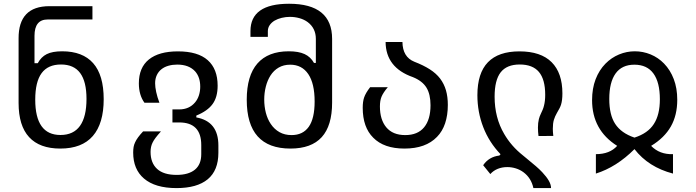

<svg xmlns="http://www.w3.org/2000/svg" viewBox="-20 -780 3652 1008"><path d="M524.4 -259.3Q524.4 -385.7 469.2 -448.2Q414.1 -510.7 306.2 -510.7Q254.9 -510.7 225.3 -495.8Q195.8 -481 178.2 -448.2H161.1V-591.8Q161.1 -677.7 230 -677.7H465.3V-747.6H239.7Q76.7 -747.6 77.6 -578.1V-239.3Q77.6 -120.1 132.8 -60.1Q188 0 296.4 0Q410.2 0 467.3 -65.9Q524.4 -131.8 524.4 -259.3ZM165 -256.8Q165 -350.6 198.5 -396Q231.9 -441.4 300.3 -441.4Q367.7 -441.4 400.9 -396.5Q434.1 -351.6 434.1 -260.7Q434.1 -167 399.9 -119.1Q365.7 -71.3 297.4 -71.3Q165 -71.3 165 -256.8Z M1126.5 22V-16.6Q1126.5 -142.6 1010.7 -163.6V-173.3Q1069.8 -197.3 1096.2 -233.9Q1122.6 -270 1122.6 -330.1Q1122.6 -418 1070.6 -464.1Q1018.6 -510.3 914.1 -510.3Q814.5 -510.3 761.7 -467.8Q709 -425.3 709 -342.3Q709 -281.2 738.3 -240.7H816.9Q805.7 -270.5 800 -296.9Q794.4 -323.2 794.4 -342.8Q794.4 -366.7 803.2 -385.5Q812 -404.3 827.6 -416.5Q842.8 -428.7 864.3 -434.8Q885.7 -440.9 910.6 -440.9Q972.2 -440.9 1004.9 -404.8Q1031.2 -374.5 1031.2 -325.2Q1031.2 -301.3 1024.4 -279.8Q1017.6 -258.3 1003.9 -242.2Q973.1 -205.6 920.9 -205.6H885.3V-137.2H920.9Q1036.6 -137.2 1036.6 -18.6V29.3Q1036.6 83.5 1003.2 110.8Q969.7 138.2 907.2 138.2Q838.9 138.2 804.7 106.7Q770.5 75.2 770.5 17.6Q770.5 -10.7 781.2 -31.7Q786.6 -43 796.9 -56.6Q807.1 -70.3 825.2 -90.3H731.4Q700.2 -57.1 689.5 -33.2Q683.6 -21 681.4 -8.3Q679.2 4.4 679.2 21Q679.2 108.9 735.8 157.2Q794.4 207.5 906.7 207.5Q1014.6 207.5 1070.6 161.1Q1126.5 114.7 1126.5 22Z M1723.6 -241.7V-575.7Q1723.6 -760.3 1497.6 -760.3Q1294.9 -760.3 1294.9 -616.7V-586.4H1386.2V-616.7Q1386.2 -633.8 1395.8 -647.9Q1405.3 -662.1 1421.9 -671.9Q1438 -681.2 1459 -686.3Q1480 -691.4 1502 -691.4Q1527.8 -691.4 1552.2 -684.6Q1576.7 -677.7 1595.2 -664.1Q1638.2 -631.8 1638.2 -575.7V-449.7H1628.4Q1610.8 -481.4 1579.1 -496.1Q1547.4 -510.7 1496.1 -510.7Q1387.7 -510.7 1331.5 -446.8Q1275.4 -382.8 1275.4 -256.3Q1275.4 0 1504.9 0Q1614.7 0 1669.2 -60.1Q1723.6 -120.1 1723.6 -241.7ZM1401.4 -129.4Q1384.3 -154.8 1375.7 -188Q1367.2 -221.2 1367.2 -257.3Q1367.2 -292 1375.5 -325Q1383.8 -357.9 1399.9 -383.3Q1417 -410.2 1443.1 -425.3Q1469.2 -440.4 1503.4 -440.4Q1564.9 -440.4 1598.4 -391.1Q1631.8 -341.8 1631.8 -247.1Q1631.8 -158.2 1601.1 -114.5Q1570.3 -70.8 1510.7 -70.8Q1474.6 -70.8 1447.3 -86.2Q1419.9 -101.6 1401.4 -129.4Z M2274.4 -61.5Q2302.7 -90.3 2316.9 -132.8Q2331.1 -175.3 2331.1 -229Q2331.1 -272 2321.3 -305.9Q2311.5 -339.8 2290.5 -367.7Q2270 -394.5 2236.6 -416Q2203.1 -437.5 2154.8 -456.1Q2093.8 -481 2092.8 -559.6H2004.4Q2005.4 -424.8 2147.9 -375Q2197.3 -355 2218.8 -320.1Q2240.2 -285.2 2240.2 -227.5Q2240.2 -152.3 2206.5 -111.6Q2172.9 -70.8 2107.4 -70.8Q2042 -70.8 2007.8 -111.8Q1974.6 -151.9 1974.6 -221.2Q1974.6 -251.5 1982.9 -272Q1992.2 -294.4 2016.1 -322.3H1923.3Q1899.4 -291.5 1891.6 -268.1Q1884.3 -246.6 1884.3 -213.9Q1884.3 -111.8 1939.5 -57.1Q1995.6 0 2103.5 0Q2215.3 0 2274.4 -61.5Z M2873 207.5Q2873 189 2861.1 168.5Q2849.1 147.9 2827.1 124.5Q2812 108.4 2793.5 92.5Q2774.9 76.7 2744.1 51.3L2725.1 35.6Q2664.1 -12.7 2627 -76.7Q2576.7 -162.1 2576.7 -272.5Q2576.7 -359.4 2608.6 -400.4Q2640.6 -441.4 2708.5 -441.4Q2776.4 -441.4 2809.3 -402.3Q2842.3 -363.3 2842.3 -282.2Q2842.3 -249.5 2835.9 -225.1Q2833.5 -214.8 2829.1 -204.1Q2824.7 -193.4 2819.8 -183.6Q2812.5 -168.5 2809.1 -154.8Q2804.2 -135.3 2804.2 -109.9Q2804.2 -89.4 2807.1 -65.9L2884.8 -66.4Q2882.3 -88.4 2882.3 -103.5Q2882.3 -132.3 2887.9 -150.9Q2893.6 -169.4 2903.8 -187Q2912.6 -202.1 2917.2 -210.9Q2921.9 -219.7 2925.3 -230Q2932.6 -252.9 2932.6 -289.6Q2932.6 -397 2876 -453.6Q2819.3 -510.3 2707 -510.3Q2596.7 -510.3 2541.5 -453.1Q2486.3 -396 2486.3 -280.3Q2486.3 -191.9 2517.1 -112.3Q2547.9 -32.7 2607.9 29.8L2601.6 36.6Q2546.9 43 2516.6 87.4L2554.2 133.8Q2570.3 115.7 2593.3 106.4Q2616.2 97.2 2643.1 97.2Q2666 97.2 2688 104Q2710 110.8 2728.5 124.5Q2769 154.8 2780.3 207.5Z M3311 2.9Q3384.3 97.7 3513.2 131.3V29.3Q3442.9 31.7 3398.4 -14.2Q3468.3 -56.6 3502 -116Q3535.6 -175.3 3535.6 -255.9Q3535.6 -316.9 3517.3 -364.7Q3499 -412.6 3466.3 -446.3Q3435.5 -478 3395.5 -494.4Q3355.5 -510.7 3313 -510.7Q3270 -510.7 3230 -494.1Q3189.9 -477.5 3158.7 -445.8Q3125.5 -412.1 3106.9 -363.8Q3088.4 -315.4 3088.4 -254.4Q3088.4 -97.2 3220.2 -14.2Q3181.2 29.3 3108.4 29.3V131.3Q3216.8 97.2 3311 2.9ZM3209.5 -129.9Q3178.7 -177.2 3178.7 -260.3Q3178.7 -348.1 3211.9 -394.3Q3245.1 -440.4 3310.5 -440.4Q3377 -440.4 3410.6 -394Q3444.3 -347.7 3444.3 -258.8Q3444.3 -177.2 3412.6 -128.9Q3381.3 -80.1 3311 -57.6Q3241.2 -81.1 3209.5 -129.9Z"/></svg>

Font: Hack Dev
Style: Regular
Weight: 400
Designer: Christopher Simpkins
Foundry: Christopher Simpkins
Version: Version 2.0315